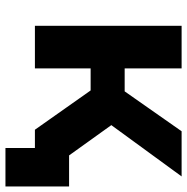

<svg xmlns="http://www.w3.org/2000/svg" viewBox="-11 -567 686 704"><g transform="rotate(90 332.0 -215.0)"><path d="M455.7 0 276.2 -254.6 402.7 -330.5 639.7 0ZM74.7 0V-537.9H230.7V0ZM184.6 -204.3V-329.1H373V-204.3ZM417.8 -251.4 271.6 -267.2 461.3 -537.9H626.9ZM522.7 108V-34.9L557.5 0H455.7V-125.3H663.6V108Z"/></g></svg>

Font: Montserrat Thin
Style: Regular
Weight: 100
Designer: Julieta Ulanovsky
Foundry: Julieta Ulanovsky
Version: Version 9.000